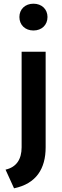

<svg xmlns="http://www.w3.org/2000/svg" viewBox="-20 -780 336 1039"><path d="M161 -615C206 -615 237 -645 237 -688C237 -730 206 -760 161 -760C116 -760 85 -730 85 -688C85 -645 116 -615 161 -615ZM10 138 56 239C177 214 227 132 227 17V-500H97V17C97 83 68 125 10 138Z"/></svg>

Font: Gully SemiBold
Style: Regular
Weight: 600
Designer: jaikishan Patel
Foundry: MagicType
Version: Version 1.000;Glyphs 3.2 (3242)